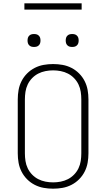

<svg xmlns="http://www.w3.org/2000/svg" viewBox="-20 -1129 640 1157"><path d="M300 8Q271 8 243 3Q215 -2 189.5 -15Q164 -28 143.5 -48.5Q123 -69 110 -94.5Q97 -120 92 -148Q87 -176 87 -205V-530Q87 -559 92 -587Q97 -615 110 -640.5Q123 -666 143.5 -686.5Q164 -707 189.5 -720Q215 -733 243 -738Q271 -743 300 -743Q329 -743 357 -738Q385 -733 410.5 -720Q436 -707 456.5 -686.5Q477 -666 490 -640.5Q503 -615 508 -587Q513 -559 513 -530V-205Q513 -176 508 -148Q503 -120 490 -94.5Q477 -69 456.5 -48.5Q436 -28 410.5 -15Q385 -2 357 3Q329 8 300 8ZM300 -30Q323 -30 346 -34.5Q369 -39 389.5 -49.5Q410 -60 426.5 -77Q443 -94 453 -115Q463 -136 466.5 -159Q470 -182 470 -205V-530Q470 -553 466.5 -576Q463 -599 453 -620Q443 -641 426.5 -658Q410 -675 389.5 -685.5Q369 -696 346 -700.5Q323 -705 300 -705Q277 -705 254 -700.5Q231 -696 210.5 -685.5Q190 -675 173.5 -658Q157 -641 147 -620Q137 -599 133.5 -576Q130 -553 130 -530V-205Q130 -182 133.5 -159Q137 -136 147 -115Q157 -94 173.5 -77Q190 -60 210.5 -49.5Q231 -39 254 -34.5Q277 -30 300 -30ZM415 -846Q407 -846 399.5 -848Q392 -850 386 -856Q380 -862 378 -869.5Q376 -877 376 -885Q376 -893 378 -900.5Q380 -908 386 -914Q392 -920 399.5 -922Q407 -924 415 -924Q423 -924 430.5 -922Q438 -920 444 -914Q450 -908 452 -900.5Q454 -893 454 -885Q454 -877 452 -869.5Q450 -862 444 -856Q438 -850 430.5 -848Q423 -846 415 -846ZM185 -846Q177 -846 169.5 -848Q162 -850 156 -856Q150 -862 148 -869.5Q146 -877 146 -885Q146 -893 148 -900.5Q150 -908 156 -914Q162 -920 169.5 -922Q177 -924 185 -924Q193 -924 200.5 -922Q208 -920 214 -914Q220 -908 222 -900.5Q224 -893 224 -885Q224 -877 222 -869.5Q220 -862 214 -856Q208 -850 200.5 -848Q193 -846 185 -846ZM472 -1071H127V-1109H472Z"/></svg>

Font: Iosevka Aile Extralight
Style: Regular
Weight: 200
Designer: Belleve Invis
Foundry: Belleve Invis
Version: Version 31.1.0; ttfautohint (v1.8.4)